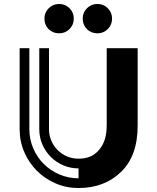

<svg xmlns="http://www.w3.org/2000/svg" viewBox="-20 -941 791 968"><path d="M225 -794Q204 -816 204 -847Q204 -878 225.5 -899.5Q247 -921 278 -921Q309 -921 330.5 -899.5Q352 -878 352 -847Q352 -816 330.5 -794.5Q309 -773 278 -773Q247 -773 225 -794ZM418 -794Q397 -816 397 -847Q397 -878 418.5 -899.5Q440 -921 471 -921Q502 -921 523.5 -899.5Q545 -878 545 -847Q545 -816 523.5 -794.5Q502 -773 471 -773Q440 -773 418 -794ZM518 -698V-312Q518 -270 509 -240Q500 -210 480 -186Q460 -162 434.5 -151.5Q409 -141 376 -141Q345 -141 318 -152.5Q291 -164 270.5 -184.5Q250 -205 238.5 -232Q227 -259 227 -290V-698H178V-290Q178 -249 193.5 -213Q209 -177 236 -150Q263 -123 299 -107.5Q335 -92 376 -92V-42Q325 -42 279.5 -61.5Q234 -81 200.5 -114.5Q167 -148 147.5 -193.5Q128 -239 128 -290V-698H79V-290Q79 -228 102.5 -174Q126 -120 166 -80Q206 -40 260 -16.5Q314 7 376 7Q506 7 590 -74Q674 -155 674 -307V-698Z"/></svg>

Font: Balans
Style: Regular
Weight: 400
Designer: Thomas Breure
Foundry: Thomas Breure
Version: Version 2.001